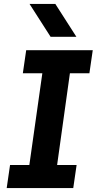

<svg xmlns="http://www.w3.org/2000/svg" viewBox="-20 -955 491 975"><path d="M14 0 31 -117H129L195 -583H96L113 -700H451L434 -583H335L270 -117H369L352 0ZM237 -768 130 -935H261L368 -768Z"/></svg>

Font: Finlandica SemiBold
Style: Italic
Weight: 600
Italic angle: -8°
Designer: Niklas Ekholm, Juho Hiilivirta, Jaakko Suomalainen
Foundry: Helsinki Type Studio
Version: Version 1.063